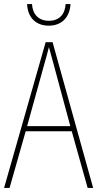

<svg xmlns="http://www.w3.org/2000/svg" viewBox="-20 -922 477 942"><path d="M326 -902H302C299 -853 272 -820 220 -820C169 -820 140 -852 137 -902H113C116 -832 160 -796 219 -796C282 -796 322 -836 326 -902ZM410 0H437L238 -715H204L0 0H27L106 -278H332ZM243 -607 325 -303H113L197 -606C206 -638 213 -662 220 -691C228 -660 235 -637 243 -607Z"/></svg>

Font: Noto Sans Thai Looped Condensed Thin
Style: Regular
Weight: 100
Width: 3
Designer: Sasikarn Vongin, Ben Mitchell
Foundry: The Fontpad Ltd
Version: Version 1.001